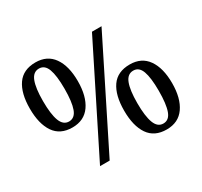

<svg xmlns="http://www.w3.org/2000/svg" viewBox="-151 -926 1198 1138"><g transform="rotate(-30 448.0 -357.0)"><path d="M44.9 -502.9Q44.9 -607.4 85.4 -665.8Q126 -724.1 210 -724.1Q290 -724.1 331.5 -665Q373 -606 373 -502.9Q373 -399.4 331.3 -339.6Q289.6 -279.8 209 -279.8Q126 -279.8 85.4 -339.1Q44.9 -398.4 44.9 -502.9ZM591.8 -713.9H657.2L300.8 0H234.9ZM282.2 -502.9Q282.2 -592.3 265.6 -637.2Q249 -682.1 210 -682.1Q169.9 -682.1 152.3 -636.7Q134.8 -591.3 134.8 -502.9Q134.8 -413.1 152.3 -366.9Q169.9 -320.8 209 -320.8Q248.5 -320.8 265.4 -366.7Q282.2 -412.6 282.2 -502.9ZM522.9 -212.9Q522.9 -317.9 563.2 -376Q603.5 -434.1 688 -434.1Q768.1 -434.1 809.6 -375Q851.1 -315.9 851.1 -212.9Q851.1 -109.9 809.3 -50Q767.6 9.8 687 9.8Q603.5 9.8 563.2 -49.3Q522.9 -108.4 522.9 -212.9ZM759.8 -212.9Q759.8 -302.2 743.4 -347.2Q727.1 -392.1 688 -392.1Q647.9 -392.1 630.4 -346.7Q612.8 -301.3 612.8 -212.9Q612.8 -123 630.4 -76.9Q647.9 -30.8 687 -30.8Q726.6 -30.8 743.2 -76.4Q759.8 -122.1 759.8 -212.9Z"/></g></svg>

Font: Noto Serif Gujarati
Style: Regular
Weight: 400
Designer: Indian Type Foundry
Foundry: Monotype Imaging Inc.
Version: Version 1.02